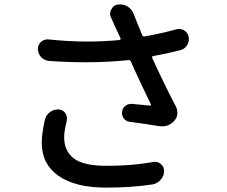

<svg xmlns="http://www.w3.org/2000/svg" viewBox="-20 -814 1040 878"><path d="M185.5 -267.6Q191.4 -289.1 209 -301.8Q225.6 -313.5 245.1 -313.5Q247.1 -313.5 250 -313.5Q268.6 -311.5 279.3 -295.9Q286.1 -284.2 286.1 -272.5Q286.1 -266.6 285.2 -260.7Q273.4 -214.8 273.4 -186.5Q273.4 -123 317.9 -89.4Q362.3 -55.7 466.8 -55.7Q585.9 -55.7 680.7 -73.2Q684.6 -74.2 688.5 -74.2Q703.1 -74.2 714.8 -64.5Q730.5 -51.8 730.5 -32.2Q730.5 -9.8 714.8 7.8Q700.2 25.4 677.7 29.3Q583 43.9 465.8 43.9Q324.2 43.9 247.6 -9.8Q170.9 -63.5 170.9 -161.1Q170.9 -203.1 185.5 -267.6ZM785.2 -679.7Q792 -681.6 797.9 -681.6Q810.5 -681.6 821.3 -675.8Q838.9 -665 842.8 -645.5Q843.8 -639.6 843.8 -634.8Q843.8 -620.1 835 -606.4Q824.2 -588.9 802.7 -584Q741.2 -568.4 680.7 -557.6Q672.9 -555.7 675.8 -549.8Q727.5 -435.5 785.2 -325.2Q791 -312.5 791 -298.8Q791 -294.9 791 -291Q788.1 -272.5 775.4 -259.8Q752.9 -236.3 721.7 -236.3Q714.8 -236.3 707 -237.3Q649.4 -247.1 573.2 -256.8Q556.6 -258.8 545.9 -272.5Q538.1 -283.2 538.1 -296.9Q538.1 -299.8 538.1 -302.7Q540 -319.3 553.7 -330.1Q564.5 -338.9 579.1 -338.9Q581.1 -338.9 584 -338.9Q622.1 -335 666 -331.1Q668 -330.1 669.4 -332.5Q670.9 -335 669.9 -336.9Q668.9 -337.9 631.8 -416.5Q594.7 -495.1 578.1 -533.2Q575.2 -540 567.4 -539.1Q475.6 -529.3 371.1 -529.3Q292 -529.3 205.1 -535.2Q183.6 -537.1 168.9 -551.8Q153.3 -568.4 153.3 -590.8Q153.3 -609.4 167 -622.1Q179.7 -633.8 196.3 -633.8Q198.2 -633.8 201.2 -633.8Q292 -624 378.9 -624Q454.1 -624 526.4 -630.9Q529.3 -631.8 530.8 -633.8Q532.2 -635.7 531.2 -638.7L505.9 -693.4Q495.1 -717.8 488.3 -732.4Q483.4 -741.2 483.4 -751Q483.4 -760.7 488.3 -769.5Q497.1 -789.1 516.6 -793Q523.4 -793.9 529.3 -793.9Q546.9 -793.9 562.5 -785.2Q583 -772.5 591.8 -749Q608.4 -705.1 630.9 -652.3Q633.8 -645.5 641.6 -647.5Q718.8 -661.1 785.2 -679.7Z"/></svg>

Font: Gen Jyuu Gothic Medium
Style: Regular
Weight: 500
Designer: [Source Han Sans]
Ryoko NISHIZUKA  (kana & ideographs); Paul D. Hunt (Latin, Greek & Cyrillic); Wenlong ZHANG  (bopomofo
Version: Version 1.002.20150607